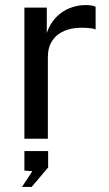

<svg xmlns="http://www.w3.org/2000/svg" viewBox="-20 -547 431 757"><path d="M76.2 0V-517H164.5V-417.3Q177.5 -454.5 201 -478.8Q224.6 -503 254.8 -515Q285.1 -527 317.7 -527Q329 -527 339.9 -525.5Q350.8 -524 357 -520.4V-430.9Q349.6 -434.4 337.8 -435.7Q326.1 -437 318 -437.2Q287.1 -439.1 260.1 -433.4Q233.1 -427.7 212.5 -413.6Q191.9 -399.5 180.3 -376.7Q168.7 -353.8 168.7 -321.5V0ZM66.7 190.1 107.5 128 76.2 125.6V48.5H169.8V113.2L104.8 190.1Z"/></svg>

Font: Public Sans Thin
Style: Regular
Weight: 100
Designer: The Public Sans project authors (U.S. Web Design System). Libre Franklin designed by Pablo Impallari and Rodrigo Fuenzal
Version: Version 1.008